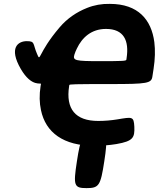

<svg xmlns="http://www.w3.org/2000/svg" viewBox="-20 -740 818 989"><path d="M486 -117C368 -117 318 -179 336 -296L337 -302C338 -306 357 -307 549 -307C740 -307 760 -311 765 -346L771 -385C779 -436 780 -482 775 -523C760 -638 692 -720 546 -720C505 -721 465 -714 428 -699C375 -678 326 -645 287 -599C172 -464 190 -416 171 -462C148 -515 162 -528 118 -528C73 -528 24 -494 87 -385C144 -287 193 -317 191 -307L189 -296C182 -251 183 -210 191 -173C215 -57 307 11 466 11C505 11 544 8 580 2C667 -13 674 -32 672 -87C669 -141 662 -138 584 -125C553 -120 520 -117 486 -117ZM632 -440 631 -433C630 -426 617 -425 493 -425C369 -425 354 -428 363 -458C367 -469 370 -479 376 -490C403 -547 451 -591 526 -591C618 -591 646 -531 632 -440ZM517 92C536 -32 532 -45 468 -45C403 -45 395 -32 376 92C357 216 361 229 426 229C490 229 498 216 517 92Z"/></svg>

Font: Asimov Print
Style: AIt
Weight: 500
Designer: Google
Version: Version 2.000980: 2014